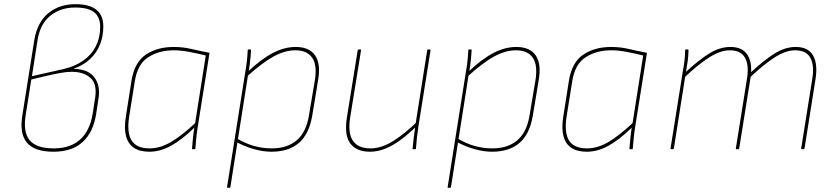

<svg xmlns="http://www.w3.org/2000/svg" viewBox="-20 -715 3997 920"><path d="M236 12Q145 12 108.5 -32Q72 -76 88 -168L144 -521Q158 -607 210.5 -651Q263 -695 342 -695Q408 -695 441.5 -668.5Q475 -642 475 -588Q475 -542 459.5 -502.5Q444 -463 412.5 -433Q381 -403 334 -386V-385Q402 -384 432 -344.5Q462 -305 452 -243L441 -171Q428 -83 377 -35.5Q326 12 236 12ZM237 -4Q317 -4 364 -46.5Q411 -89 424 -170L436 -247Q446 -312 413.5 -341.5Q381 -371 323 -371Q300 -371 267 -365Q234 -359 198 -350.5Q162 -342 130 -334L104 -170Q89 -82 122 -43Q155 -4 237 -4ZM133 -350 284 -384Q340 -397 379.5 -425Q419 -453 439.5 -494Q460 -535 460 -585Q460 -634 431 -656.5Q402 -679 340 -679Q270 -679 221 -639.5Q172 -600 160 -523Z M696 12Q650 12 622 -6.5Q594 -25 584 -62.5Q574 -100 583 -156L610 -328Q624 -416 678.5 -453Q733 -490 813 -490Q856 -490 896.5 -480.5Q937 -471 984 -462L928 -110Q922 -72 920 -47.5Q918 -23 916 -3Q916 0 913 0H903Q900 0 900 -3Q902 -26 904.5 -52Q907 -78 911 -103Q850 -44 798.5 -16Q747 12 696 12ZM697 -4Q747 -4 798.5 -34Q850 -64 915 -125L966 -449Q926 -459 886.5 -466.5Q847 -474 813 -474Q742 -474 690.5 -441Q639 -408 626 -326L599 -157Q587 -80 610.5 -42Q634 -4 697 -4Z M1281 12Q1241 12 1196.5 -0.5Q1152 -13 1110 -36L1113 -53Q1154 -28 1196 -16Q1238 -4 1282 -4Q1356 -4 1401.5 -42.5Q1447 -81 1460 -160L1488 -326Q1501 -401 1476.5 -437.5Q1452 -474 1395 -474Q1345 -474 1291 -444.5Q1237 -415 1164 -349L1167 -371Q1233 -433 1288 -461.5Q1343 -490 1397 -490Q1462 -490 1490 -449.5Q1518 -409 1504 -329L1476 -160Q1461 -72 1412 -30Q1363 12 1281 12ZM1072 185Q1067 185 1068 181L1155 -368Q1160 -395 1163 -422.5Q1166 -450 1167 -475Q1167 -478 1170 -478H1180Q1183 -478 1183 -475Q1182 -458 1180.5 -440.5Q1179 -423 1176.5 -405Q1174 -387 1171 -368L1169 -359L1084 181Q1083 185 1079 185Z M1753 12Q1689 12 1659 -27Q1629 -66 1642 -151L1694 -474Q1695 -478 1699 -478H1706Q1711 -478 1710 -474L1658 -153Q1646 -77 1671 -40.5Q1696 -4 1755 -4Q1808 -4 1864.5 -39.5Q1921 -75 1982 -135L1979 -113Q1940 -75 1902 -46.5Q1864 -18 1827 -3Q1790 12 1753 12ZM1960 0Q1959 0 1958 -0.5Q1957 -1 1957 -3Q1959 -29 1962.5 -55.5Q1966 -82 1970 -110L1971 -119L2027 -474Q2028 -477 2029 -477.5Q2030 -478 2032 -478H2039Q2044 -478 2043 -474L1985 -110Q1981 -85 1978 -57Q1975 -29 1973 -3Q1973 0 1970 0Z M2338 12Q2298 12 2253.5 -0.5Q2209 -13 2167 -36L2170 -53Q2211 -28 2253 -16Q2295 -4 2339 -4Q2413 -4 2458.5 -42.5Q2504 -81 2517 -160L2545 -326Q2558 -401 2533.5 -437.5Q2509 -474 2452 -474Q2402 -474 2348 -444.5Q2294 -415 2221 -349L2224 -371Q2290 -433 2345 -461.5Q2400 -490 2454 -490Q2519 -490 2547 -449.5Q2575 -409 2561 -329L2533 -160Q2518 -72 2469 -30Q2420 12 2338 12ZM2129 185Q2124 185 2125 181L2212 -368Q2217 -395 2220 -422.5Q2223 -450 2224 -475Q2224 -478 2227 -478H2237Q2240 -478 2240 -475Q2239 -458 2237.5 -440.5Q2236 -423 2233.5 -405Q2231 -387 2228 -368L2226 -359L2141 181Q2140 185 2136 185Z M2792 12Q2746 12 2718 -6.5Q2690 -25 2680 -62.5Q2670 -100 2679 -156L2706 -328Q2720 -416 2774.5 -453Q2829 -490 2909 -490Q2952 -490 2992.5 -480.5Q3033 -471 3080 -462L3024 -110Q3018 -72 3016 -47.5Q3014 -23 3012 -3Q3012 0 3009 0H2999Q2996 0 2996 -3Q2998 -26 3000.5 -52Q3003 -78 3007 -103Q2946 -44 2894.5 -16Q2843 12 2792 12ZM2793 -4Q2843 -4 2894.5 -34Q2946 -64 3011 -125L3062 -449Q3022 -459 2982.5 -466.5Q2943 -474 2909 -474Q2838 -474 2786.5 -441Q2735 -408 2722 -326L2695 -157Q2683 -80 2706.5 -42Q2730 -4 2793 -4Z M3197 0Q3192 0 3193 -4L3251 -368Q3256 -394 3259.5 -422Q3263 -450 3263 -475Q3263 -478 3266 -478H3276Q3278 -478 3278.5 -477.5Q3279 -477 3279 -475Q3279 -450 3275.5 -424Q3272 -398 3267 -371Q3329 -428 3379 -459Q3429 -490 3480 -490Q3532 -490 3557 -458.5Q3582 -427 3579 -369Q3641 -427 3691.5 -458.5Q3742 -490 3793 -490Q3852 -490 3875.5 -450Q3899 -410 3888 -338L3835 -4Q3834 0 3830 0H3823Q3818 0 3819 -4L3872 -336Q3883 -402 3863 -438Q3843 -474 3790 -474Q3745 -474 3692 -440Q3639 -406 3577 -347L3522 -4Q3521 -1 3520 -0.5Q3519 0 3517 0H3510Q3505 0 3506 -4L3559 -336Q3570 -402 3550 -438Q3530 -474 3477 -474Q3432 -474 3378.5 -440Q3325 -406 3263 -347L3209 -4Q3208 -1 3207 -0.5Q3206 0 3204 0Z"/></svg>

Font: Sofia Sans Hairline
Style: Italic
Weight: 1
Italic angle: -9°
Designer: Botio Nikoltchev, Ani Petrova
Foundry: lettersoup
Version: Version 4.102